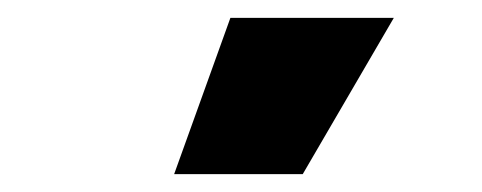

<svg xmlns="http://www.w3.org/2000/svg" viewBox="-20 -754 540 215"><path d="M421 -734 319 -559H175L238 -734Z"/></svg>

Font: Work Sans ExtraBold
Style: Regular
Weight: 800
Designer: Wei Huang
Foundry: Wei Huang
Version: Version 1.500